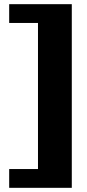

<svg xmlns="http://www.w3.org/2000/svg" viewBox="-20 -770 415 920"><path d="M324 130H24V40H162V-660H24V-750H324Z"/></svg>

Font: Roboto Serif ExtraBold
Style: Regular
Weight: 800
Designer: Greg Gazdowicz
Foundry: Commercial Type
Version: Version 1.008